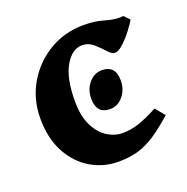

<svg xmlns="http://www.w3.org/2000/svg" viewBox="-94 -558 645 661"><g transform="rotate(-20 228.0 -227.5)"><path d="M278.3 -468.8Q320.3 -468.8 350.8 -459.5Q381.3 -450.2 406.7 -450.2Q409.2 -450.2 412.6 -450.7Q416 -451.2 418.5 -451.2Q423.8 -446.3 428.7 -440.7Q433.6 -435.1 438 -431.2Q430.7 -418.5 414.6 -397.2Q398.4 -376 380.1 -358.9Q361.8 -341.8 348.6 -341.8Q337.4 -341.8 323.5 -357.7Q309.6 -373.5 291.5 -389.4Q273.4 -405.3 250 -405.3Q213.4 -405.3 187.5 -360.8Q161.6 -316.4 161.6 -231.9Q161.6 -176.8 179.4 -141.6Q197.3 -106.4 224.1 -89.8Q251 -73.2 277.8 -73.2Q309.1 -73.2 338.9 -83Q368.7 -92.8 410.6 -115.2L439 -80.6Q399.9 -45.9 368.2 -24.9Q336.4 -3.9 304.7 5.4Q272.9 14.6 232.4 14.6Q177.7 14.6 131.3 -12.9Q85 -40.5 57.1 -92.5Q29.3 -144.5 29.3 -216.8Q29.3 -287.1 62.7 -344.2Q96.2 -401.4 152.8 -435.1Q209.5 -468.8 278.3 -468.8ZM334.5 -245.6Q334.5 -212.9 314.9 -189.2Q295.4 -165.5 266.6 -165.5Q217.3 -165.5 217.3 -221.7Q217.3 -254.9 237.1 -278.1Q256.8 -301.3 284.7 -301.3Q334.5 -301.3 334.5 -245.6Z"/></g></svg>

Font: Gentium Book Plus
Style: Bold
Weight: 700
Designer: Victor Gaultney, Annie Olsen, Iska Routamaa, Becca Hirsbrunner
Foundry: SIL International
Version: Version 6.101